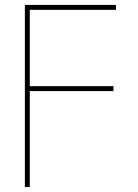

<svg xmlns="http://www.w3.org/2000/svg" viewBox="-20 -540 562 780"><path d="M451 -500H101V-190H441V-170H101V220H81V-520H451Z"/></svg>

Font: M PLUS 1p Thin
Style: Regular
Weight: 250
Version: Version 1.062